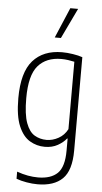

<svg xmlns="http://www.w3.org/2000/svg" viewBox="-66 -848 595 1118"><g transform="rotate(5 231.5 -289.0)"><path d="M197.5 230Q167 230 133.2 224.2Q99.5 218.5 73 208.5V167Q106.5 179 137 184.5Q167.5 190 196.5 190Q272 190 310.5 152.5Q349 115 349 19.5V-50.5H346Q328 -27.5 295.8 -9.2Q263.5 9 220 9Q173 9 132.5 -15Q92 -39 67.2 -97.5Q42.5 -156 42.5 -259.5Q42.5 -411 103.2 -479.8Q164 -548.5 273.5 -548.5Q303.5 -548.5 337 -543.2Q370.5 -538 393 -530V15.5Q393 132.5 343 181.2Q293 230 197.5 230ZM227 -32Q262.5 -32 296.5 -50.8Q330.5 -69.5 349 -105.5V-499.5Q334.5 -503 313.2 -506Q292 -509 272.5 -509Q184.5 -509 136.5 -453.5Q88.5 -398 88.5 -264Q88.5 -169.5 107 -119.2Q125.5 -69 157 -50.5Q188.5 -32 227 -32ZM223 -630.5 298.5 -808H344L259 -630.5Z"/></g></svg>

Font: Encode Sans Cnd XLt
Style: Regular
Weight: 200
Width: 3
Designer: Multiple Designers
Foundry: Impallari Type
Version: Version 3.002; ttfautohint (v1.8.3) -l 8 -r 50 -G 200 -x 14 